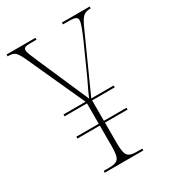

<svg xmlns="http://www.w3.org/2000/svg" viewBox="-175 -809 813 905"><g transform="rotate(-30 232.0 -357.0)"><path d="M126 0V-10H154Q180 -10 193.5 -16Q207 -22 212 -39.5Q217 -57 217 -94V-204H95V-214H217V-325H95V-335H215L73 -647Q57 -682 45 -693Q33 -704 11 -704H4V-714H161V-704H128Q106 -704 98.5 -700Q91 -696 91 -687Q91 -677 98 -659.5Q105 -642 115 -619L183 -463Q197 -431 212 -396.5Q227 -362 237 -339Q245 -359 256 -382Q267 -405 279 -430L350 -588Q366 -625 374.5 -648Q383 -671 383 -683Q383 -693 374 -698.5Q365 -704 331 -704H305V-714H456V-704H453Q427 -704 413.5 -690.5Q400 -677 384 -641L246 -335H368V-325H245V-214H368V-204H245V-96Q245 -59 250 -40.5Q255 -22 269 -16Q283 -10 309 -10H336V0Z"/></g></svg>

Font: Noto Serif Display Condensed Thin
Style: Regular
Weight: 100
Width: 3
Designer: Monotype Design Team
Foundry: Monotype Imaging Inc.
Version: Version 2.009